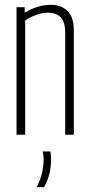

<svg xmlns="http://www.w3.org/2000/svg" viewBox="-20 -562 377 801"><path d="M49 0V-532H83V-509Q107 -524 135.5 -533Q164 -542 193 -542Q235 -542 261.5 -516.5Q288 -491 288 -433V0H252V-428Q252 -509 180 -509Q157 -509 131.5 -500Q106 -491 85 -477V0ZM133 219Q149 187 155.5 158.5Q162 130 162 104Q162 95 161 86.5Q160 78 158 70H190Q191 77 192 85Q193 93 193 102Q193 136 186 163.5Q179 191 164 219Z"/></svg>

Font: Georama Condensed ExtraLight
Style: Regular
Weight: 200
Width: 3
Designer: Jean-Baptiste Levee
Foundry: Production Type
Version: Version 1.000